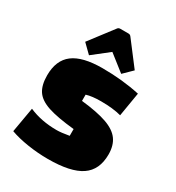

<svg xmlns="http://www.w3.org/2000/svg" viewBox="-179 -838 878 960"><g transform="rotate(30 260.5 -357.5)"><path d="M255 -515Q370 -515 471 -493L448 -355Q400 -368 331 -368Q279 -368 247 -358V-322Q340 -312 394 -293Q448 -274 472 -241Q496 -208 496 -156Q496 -67 435.5 -26Q375 15 244 15Q186 15 127.5 6Q69 -3 25 -19L50 -163Q121 -132 210 -132Q235 -132 281 -140V-179Q182 -189 129 -206.5Q76 -224 54 -256.5Q32 -289 32 -346Q32 -433 86 -474Q140 -515 255 -515ZM113 -586 216 -721Q222 -730 232 -730H280Q290 -730 296 -721L399 -586L349 -537L256 -610L163 -537Z"/></g></svg>

Font: Changa ExtraBold
Style: Regular
Weight: 800
Designer: Eduardo Rodriguez Tunni
Foundry: Eduardo Rodriguez Tunni
Version: Version 2.002; ttfautohint (v1.5) -l 8 -r 50 -G 220 -x 14 -H